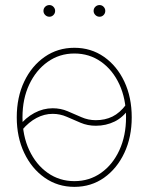

<svg xmlns="http://www.w3.org/2000/svg" viewBox="-20 -725 584 755"><path d="M272.5 9.8Q207 9.8 155.8 -26.1Q104.5 -62 75.2 -123.8Q45.9 -185.5 45.9 -263.7Q45.9 -342.8 75.2 -404.3Q104.5 -465.8 155.8 -501.5Q207 -537.1 272.5 -537.1Q337.9 -537.1 388.9 -501.5Q439.9 -465.8 469 -404.1Q498 -342.3 498 -263.7Q498 -185.5 469 -123.8Q439.9 -62 389.2 -26.1Q338.4 9.8 272.5 9.8ZM272.5 -12.7Q331.5 -12.7 377.4 -45.2Q423.3 -77.6 449.5 -134.5Q475.6 -191.4 475.6 -263.7Q475.6 -336.4 449.5 -393.1Q423.3 -449.7 377.4 -482.2Q331.5 -514.6 272.5 -514.6Q213.9 -514.6 167.7 -481.9Q121.6 -449.2 95 -392.8Q68.4 -336.4 68.4 -263.7Q68.4 -191.4 95 -134.5Q121.6 -77.6 167.7 -45.2Q213.9 -12.7 272.5 -12.7ZM67.4 -214.4 54.7 -229Q80.6 -262.2 115.2 -280.8Q149.9 -299.3 187 -299.3Q218.8 -299.3 246.1 -287.6Q273.4 -275.9 300.3 -264.2Q327.1 -252.4 356.9 -252.4Q393.1 -252.4 422.1 -266.6Q451.2 -280.8 476.1 -314L489.7 -301.3Q465.3 -264.2 431.2 -247.3Q397 -230.5 356.9 -230.5Q324.7 -230.5 297.1 -242.2Q269.5 -253.9 242.9 -265.6Q216.3 -277.3 187 -277.3Q154.3 -277.3 123.8 -261.2Q93.3 -245.1 67.4 -214.4ZM371.6 -659.2Q361.8 -659.2 355 -666Q348.1 -672.9 348.1 -682.1Q348.1 -691.9 355 -698.5Q361.8 -705.1 371.6 -705.1Q380.9 -705.1 387.5 -698.2Q394 -691.4 394 -682.1Q394 -672.9 387.5 -666Q380.9 -659.2 371.6 -659.2ZM174.3 -659.2Q164.6 -659.2 157.7 -666Q150.9 -672.9 150.9 -682.1Q150.9 -691.9 157.7 -698.5Q164.6 -705.1 174.3 -705.1Q183.6 -705.1 190.2 -698.2Q196.8 -691.4 196.8 -682.1Q196.8 -672.9 190.2 -666Q183.6 -659.2 174.3 -659.2Z"/></svg>

Font: Inter 24pt Thin
Style: Regular
Weight: 250
Designer: Rasmus Andersson
Foundry: rsms
Version: Version 4.001;git-66647c0bb